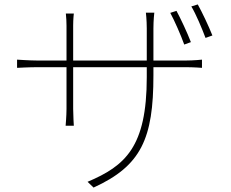

<svg xmlns="http://www.w3.org/2000/svg" viewBox="-20 -797 1040 866"><path d="M776 -748 748 -739C767 -704 796 -638 811 -596L841 -607C825 -649 794 -715 776 -748ZM872 -777 843 -768C864 -733 890 -671 907 -626L938 -637C921 -680 891 -743 872 -777ZM57 -528V-491C57 -491 112 -494 149 -494H280V-306C280 -275 276 -230 276 -230H313C313 -230 310 -277 310 -306V-494H642V-449C642 -134 545 -49 375 23L402 49C617 -49 672 -172 672 -457V-494H818C854 -494 891 -491 891 -491V-528C891 -528 854 -524 818 -524H672V-669C672 -707 676 -740 676 -740H638C638 -740 642 -707 642 -669V-524H310V-682C310 -711 313 -736 313 -736H277C279 -721 280 -695 280 -681V-524H149C114 -524 57 -528 57 -528Z"/></svg>

Font: Noto Sans JP Thin
Style: Regular
Weight: 100
Designer: Ryoko NISHIZUKA 西塚涼子 (kana, bopomofo & ideographs); Paul D. Hunt (Latin, Greek & Cyrillic); Sandoll Communications 산돌커뮤니
Foundry: Adobe
Version: Version 2.004;hotconv 1.0.118;makeotfexe 2.5.65603